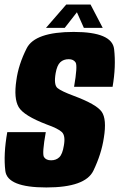

<svg xmlns="http://www.w3.org/2000/svg" viewBox="-27 -821 525 845"><path d="M177 4Q5.5 4 -3.5 -68.5Q-12.5 -141 5 -239.5H174.5Q157.5 -144.5 166.5 -130Q175.5 -115.5 197.8 -115.5Q220 -115.5 234 -129Q248 -142.5 254 -180Q262 -224 245.2 -239.8Q228.5 -255.5 179 -273Q77 -312 55 -350Q33 -388 45 -467.5Q54 -536.5 90.5 -608.5Q127 -680.5 297.5 -680.5Q466.5 -680.5 475.2 -604.8Q484 -529 468.5 -439H299Q315 -531.5 305.8 -546Q296.5 -560.5 275.5 -560.5Q252.5 -560.5 238.2 -547Q224 -533.5 218 -499.5Q209 -447.5 226 -433.5Q243 -419.5 297 -399.5Q397.5 -362 420.5 -329.2Q443.5 -296.5 430 -214.5Q419.5 -143.5 384 -69.8Q348.5 4 177 4ZM175.5 -698.5 264.5 -801H371.5L425 -698.5H342L311.5 -767L258 -698.5Z"/></svg>

Font: Anybody Condensed ExtraBold
Style: Italic
Weight: 800
Width: 3
Italic angle: -10°
Designer: Tyler Finck
Foundry: Etcetera Type Company
Version: Version 1.010; ttfautohint (v1.8.3) -l 8 -r 50 -G 200 -x 14 